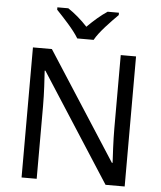

<svg xmlns="http://www.w3.org/2000/svg" viewBox="-61 -997 883 1050"><g transform="rotate(5 380.0 -472.0)"><path d="M334 -784H424C448 -829 511 -893 549 -931V-944H487C452 -921 414 -888 378 -852C345 -888 306 -921 271 -944H211V-931C247 -893 308 -829 334 -784ZM663 0V-714H579V-311C579 -246 584 -155 586 -123H582L201 -714H97V0H180V-399C180 -472 175 -546 172 -593H176L558 0Z"/></g></svg>

Font: Noto Sans Elbasan
Style: Regular
Weight: 400
Designer: Monotype Design Team
Foundry: Monotype Imaging Inc.
Version: Version 2.004